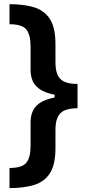

<svg xmlns="http://www.w3.org/2000/svg" viewBox="-20 -768 433 942"><path d="M26.6 -747.5Q97.7 -747.5 148.1 -731.9Q198.5 -716.3 225.3 -673.8Q252.1 -631.4 252.1 -551.5V-461.3Q252.1 -405.2 276.1 -380.7Q300.1 -356.2 360.4 -356.2V-236.9Q300.1 -236.9 276.1 -212.2Q252.1 -187.5 252.1 -131.7V-41.2Q252.1 39.1 225.3 81.3Q198.5 123.6 148.1 139.2Q97.7 154.8 26.6 154.8V56.1Q89.1 56.1 109.6 29.8Q130 3.6 130 -51.5V-168Q130 -195.7 139.4 -219.8Q148.8 -244 174.4 -262.1Q199.9 -280.2 247.9 -289.8V-303.3Q199.9 -312.9 174.4 -331Q148.8 -349.1 139.4 -373Q130 -397 130 -424.7V-541.2Q130 -596.6 109.6 -622.9Q89.1 -649.1 26.6 -649.1Z"/></svg>

Font: Inter UI Semi Bold
Style: Regular
Weight: 600
Designer: Rasmus Andersson
Foundry: rsms
Version: 3.2;8d6f07862